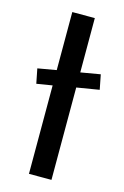

<svg xmlns="http://www.w3.org/2000/svg" viewBox="-110 -748 515 799"><g transform="rotate(15 148.0 -348.5)"><path d="M196 -398V0H99V-381L31.5 -370L19 -433L99 -447V-697H196V-463L280.5 -477.5L293 -414Z"/></g></svg>

Font: Betinya Sans Medium
Style: Regular
Weight: 500
Designer: Jonathan Pinhorn
Version: Version 2.001;December 9, 2019;FontCreator 12.0.0.2547 64-bi